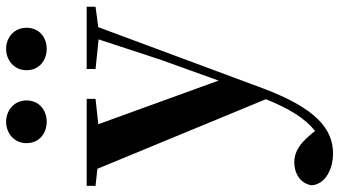

<svg xmlns="http://www.w3.org/2000/svg" viewBox="-268 -579 1111 629"><g transform="rotate(-90 287.5 -264.5)"><path d="M203 -667C240 -667 273 -691 273 -733C273 -774 240 -800 203 -800C166 -800 133 -774 133 -733C133 -691 166 -667 203 -667ZM442 -667C479 -667 511 -691 511 -733C511 -774 479 -800 442 -800C405 -800 372 -774 372 -733C372 -691 405 -667 442 -667ZM376 -507 473 -497 405 -290 338 -104 195 -498 278 -507V-536H-7V-507L49 -501L277 51C246 128 214 180 173 212L158 194C133 165 106 144 71 144C36 144 1 162 -5 201C-2 245 47 271 99 271C182 271 248 212 312 43L513 -498L580 -507V-536H376Z"/></g></svg>

Font: Noto Serif CJK TC
Style: Bold
Weight: 700
Designer: Ryoko NISHIZUKA 西塚涼子 (kana & ideographs); Frank Grießhammer (Latin, Greek & Cyrillic); Wenlong ZHANG 张文龙 (bopomofo); San
Foundry: Adobe
Version: Version 2.001;hotconv 1.1.0;makeotfexe 2.6.0